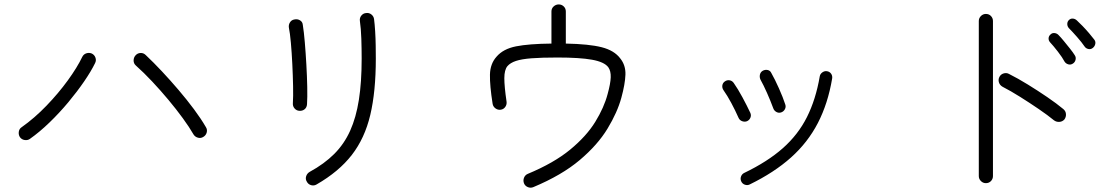

<svg xmlns="http://www.w3.org/2000/svg" viewBox="-20 -812 5040 868"><path d="M115 -184Q105 -177 91.5 -179Q78 -181 70 -192Q63 -203 65 -216.5Q67 -230 78 -237Q136 -278 190 -334Q244 -390 286.5 -448.5Q329 -507 352 -555Q358 -567 370.5 -571Q383 -575 395 -570Q407 -564 411.5 -551.5Q416 -539 410 -527Q392 -490 360.5 -444Q329 -398 289 -350Q249 -302 204 -258.5Q159 -215 115 -184ZM899 -193Q888 -186 875 -189.5Q862 -193 855 -204Q836 -237 806.5 -277.5Q777 -318 741.5 -360.5Q706 -403 668 -443.5Q630 -484 594 -516Q584 -525 584 -538.5Q584 -552 593 -562Q602 -572 615.5 -572.5Q629 -573 639 -563Q674 -530 712 -489.5Q750 -449 787.5 -405Q825 -361 857 -318Q889 -275 911 -237Q918 -226 914.5 -213Q911 -200 899 -193Z M1411 22Q1399 29 1386 25Q1373 21 1367 9Q1360 -2 1364 -15Q1368 -28 1380 -35Q1446 -71 1491 -116Q1536 -161 1563 -221Q1590 -281 1602.5 -361Q1615 -441 1615 -547Q1615 -591 1613.5 -637Q1612 -683 1607 -717Q1605 -731 1613.5 -741.5Q1622 -752 1635 -753Q1648 -755 1658.5 -747Q1669 -739 1671 -726Q1674 -703 1676 -671Q1678 -639 1678.5 -606Q1679 -573 1679 -547Q1679 -398 1654 -292.5Q1629 -187 1570.5 -111.5Q1512 -36 1411 22ZM1333 -311Q1320 -312 1311.5 -322Q1303 -332 1304 -345Q1306 -375 1305 -422.5Q1304 -470 1301.5 -522Q1299 -574 1295 -618.5Q1291 -663 1286 -687Q1284 -700 1291 -711Q1298 -722 1311 -724Q1325 -727 1336.5 -720Q1348 -713 1349 -699Q1354 -668 1358 -620.5Q1362 -573 1365 -520Q1368 -467 1369 -419Q1370 -371 1368 -341Q1367 -326 1357 -318Q1347 -310 1333 -311Z M2391 34Q2379 39 2366.5 34Q2354 29 2349 17Q2344 4 2349 -8.5Q2354 -21 2366 -26Q2484 -75 2557.5 -135.5Q2631 -196 2671 -261Q2711 -326 2727 -387Q2740 -434 2741 -462.5Q2742 -491 2730 -508Q2712 -532 2656.5 -542Q2601 -552 2500 -552Q2428 -552 2383 -548.5Q2338 -545 2312.5 -536.5Q2287 -528 2274 -513Q2260 -496 2260 -458.5Q2260 -421 2270 -353Q2272 -340 2264.5 -329Q2257 -318 2244 -316Q2231 -314 2220 -322Q2209 -330 2207 -343Q2194 -425 2195 -474.5Q2196 -524 2225 -556Q2255 -591 2313 -602.5Q2371 -614 2473 -615V-760Q2473 -774 2483 -783Q2493 -792 2506 -792Q2519 -792 2528.5 -783Q2538 -774 2538 -760V-615Q2643 -613 2700 -598.5Q2757 -584 2784 -548Q2809 -517 2807.5 -474.5Q2806 -432 2789 -370Q2771 -304 2726.5 -230.5Q2682 -157 2601 -88.5Q2520 -20 2391 34Z M3369 22Q3359 27 3347.5 23Q3336 19 3331 8Q3326 -3 3330 -14Q3334 -25 3344 -30Q3450 -81 3519 -142Q3588 -203 3628 -282.5Q3668 -362 3686 -467Q3688 -478 3698 -485Q3708 -492 3719 -490Q3731 -488 3737.5 -478.5Q3744 -469 3742 -457Q3723 -344 3677.5 -256Q3632 -168 3556 -100Q3480 -32 3369 22ZM3512 -304Q3501 -300 3490.5 -305.5Q3480 -311 3476 -322Q3463 -357 3447.5 -392Q3432 -427 3418 -452Q3413 -463 3415.5 -474.5Q3418 -486 3428 -492Q3439 -498 3450.5 -495.5Q3462 -493 3467 -482Q3483 -454 3501.5 -412.5Q3520 -371 3530 -340Q3534 -329 3528.5 -318.5Q3523 -308 3512 -304ZM3357 -264Q3347 -260 3335.5 -264Q3324 -268 3319 -279Q3304 -313 3286 -346.5Q3268 -380 3251 -404Q3244 -414 3245.5 -425.5Q3247 -437 3257 -444Q3267 -451 3278.5 -449Q3290 -447 3297 -437Q3316 -410 3336.5 -372Q3357 -334 3372 -302Q3377 -291 3372.5 -280Q3368 -269 3357 -264Z M4437 16Q4424 16 4414.5 6.5Q4405 -3 4405 -16V-717Q4405 -730 4414.5 -739.5Q4424 -749 4437 -749Q4451 -749 4460 -739.5Q4469 -730 4469 -717V-16Q4469 -3 4460 6.5Q4451 16 4437 16ZM4745 -268Q4717 -291 4676 -319Q4635 -347 4592 -374Q4549 -401 4512 -420Q4500 -427 4496 -439.5Q4492 -452 4498 -464Q4504 -476 4517 -480Q4530 -484 4541 -478Q4581 -458 4626.5 -430Q4672 -402 4714.5 -373Q4757 -344 4787 -319Q4798 -310 4799 -296.5Q4800 -283 4792 -272Q4783 -262 4769.5 -261Q4756 -260 4745 -268ZM4831 -525Q4821 -518 4810 -521Q4799 -524 4793 -533Q4783 -552 4762.5 -578.5Q4742 -605 4727 -621Q4720 -629 4720.5 -639Q4721 -649 4729 -656Q4737 -664 4748 -662.5Q4759 -661 4766 -653Q4776 -643 4789.5 -626.5Q4803 -610 4817 -592.5Q4831 -575 4839 -562Q4845 -553 4842.5 -542Q4840 -531 4831 -525ZM4920 -595Q4911 -588 4900 -590.5Q4889 -593 4883 -602Q4871 -620 4849 -645Q4827 -670 4812 -685Q4805 -693 4805 -703.5Q4805 -714 4812 -721Q4820 -729 4830.5 -728Q4841 -727 4849 -719Q4859 -710 4874 -694.5Q4889 -679 4903.5 -662Q4918 -645 4927 -633Q4934 -624 4931.5 -613Q4929 -602 4920 -595Z"/></svg>

Font: Zen Maru Gothic
Style: Regular
Weight: 400
Designer: Yoshimichi Ohira
Foundry: Positype
Version: Version 1.002